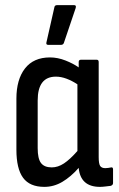

<svg xmlns="http://www.w3.org/2000/svg" viewBox="-20 -721 464 749"><path d="M153 8Q96 8 70 -27.5Q44 -63 44 -137V-336Q44 -411 77.5 -454Q111 -497 175 -497Q205 -497 235.5 -485Q266 -473 287 -458V-479Q287 -488 296 -488H357Q365 -488 365 -479V-108Q365 -83 370.5 -74Q376 -65 391 -65Q397 -65 402.5 -66Q408 -67 414 -68Q421 -69 421 -60V-7Q421 1 412 4Q403 5 391 6.5Q379 8 370 8Q294 8 287 -66Q256 -31 223 -11.5Q190 8 153 8ZM127 -143Q127 -102 140 -85Q153 -68 182 -68Q206 -68 229.5 -83.5Q253 -99 282 -132V-392Q261 -406 239.5 -414Q218 -422 198 -422Q127 -422 127 -329ZM168 -546Q159 -546 161 -555L192 -692Q193 -701 203 -701H269Q279 -701 275 -689L229 -553Q226 -546 218 -546Z"/></svg>

Font: Sofia Sans Condensed Medium
Style: Regular
Weight: 500
Designer: Botio Nikoltchev, Ani Petrova
Foundry: lettersoup
Version: Version 4.101; ttfautohint (v1.8.4.7-5d5b)